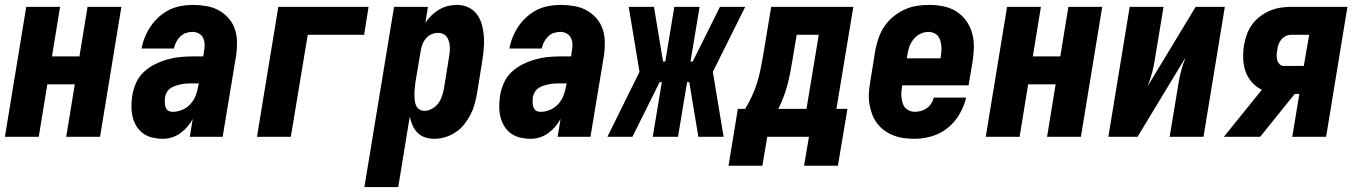

<svg xmlns="http://www.w3.org/2000/svg" viewBox="-20 -558 5540 783"><path d="M0 0 87 -530H225L192 -328H304L337 -530H475L388 0H250L285 -214H173L138 0Z M643 8Q622 8 601 3Q580 -2 563.5 -14Q547 -26 536.5 -43.5Q526 -61 521 -81Q516 -101 516 -123Q516 -145 519 -166Q523 -192 534 -218Q545 -244 565.5 -263.5Q586 -283 611 -295.5Q636 -308 662.5 -315.5Q689 -323 715 -325.5Q741 -328 767 -328H809L812 -350Q815 -364 814.5 -377.5Q814 -391 808.5 -403Q803 -415 791 -421.5Q779 -428 765 -428Q752 -428 738.5 -423.5Q725 -419 715 -409Q705 -399 698.5 -386.5Q692 -374 689 -360H557Q562 -385 571.5 -408Q581 -431 595 -451.5Q609 -472 628.5 -489.5Q648 -507 670.5 -518Q693 -529 717.5 -533.5Q742 -538 765 -538Q793 -538 820.5 -533.5Q848 -529 871 -516.5Q894 -504 911.5 -484.5Q929 -465 937.5 -440Q946 -415 946.5 -387Q947 -359 943 -332L888 0H754L766 -73Q757 -56 744 -41Q731 -26 715 -14.5Q699 -3 680.5 2.5Q662 8 644 8Q644 8 644 8Q644 8 643 8ZM685 -102Q704 -102 723 -110Q742 -118 756 -133Q770 -148 777.5 -167Q785 -186 788 -205L791 -218H767Q756 -218 745 -217.5Q734 -217 722.5 -215Q711 -213 699.5 -209.5Q688 -206 678 -200Q668 -194 661.5 -183.5Q655 -173 653 -162Q652 -155 652 -148Q652 -141 652.5 -134.5Q653 -128 655 -122Q657 -116 661 -111Q665 -106 671.5 -104Q678 -102 685 -102Z M1028 0 1115 -530H1483L1465 -416H1235L1166 0Z M1466 205 1587 -530H1725L1715 -465Q1725 -481 1739.5 -495Q1754 -509 1771 -519Q1788 -529 1806.5 -533.5Q1825 -538 1844 -538Q1869 -538 1891 -527.5Q1913 -517 1926.5 -497.5Q1940 -478 1946 -454.5Q1952 -431 1953.5 -406.5Q1955 -382 1952.5 -356.5Q1950 -331 1946 -305L1925 -175Q1921 -153 1915 -131.5Q1909 -110 1898 -89Q1887 -68 1872 -49.5Q1857 -31 1837 -18Q1817 -5 1795 1.5Q1773 8 1750 8Q1731 8 1713 2Q1695 -4 1682.5 -17Q1670 -30 1662.5 -47Q1655 -64 1651 -82L1604 205ZM1710 -106Q1726 -106 1741 -114Q1756 -122 1766 -135Q1776 -148 1781.5 -163.5Q1787 -179 1790 -194L1811 -324Q1813 -335 1814 -346Q1815 -357 1814.5 -367.5Q1814 -378 1811 -388.5Q1808 -399 1802.5 -407Q1797 -415 1787.5 -419.5Q1778 -424 1767 -424Q1753 -424 1740 -418.5Q1727 -413 1717.5 -402Q1708 -391 1703 -378Q1698 -365 1696 -352L1674 -222Q1673 -210 1671.5 -198Q1670 -186 1670 -174.5Q1670 -163 1671 -151.5Q1672 -140 1676 -129.5Q1680 -119 1689.5 -112.5Q1699 -106 1710 -106Z M2143 8Q2122 8 2101 3Q2080 -2 2063.5 -14Q2047 -26 2036.5 -43.5Q2026 -61 2021 -81Q2016 -101 2016 -123Q2016 -145 2019 -166Q2023 -192 2034 -218Q2045 -244 2065.5 -263.5Q2086 -283 2111 -295.5Q2136 -308 2162.5 -315.5Q2189 -323 2215 -325.5Q2241 -328 2267 -328H2309L2312 -350Q2315 -364 2314.5 -377.5Q2314 -391 2308.5 -403Q2303 -415 2291 -421.5Q2279 -428 2265 -428Q2252 -428 2238.5 -423.5Q2225 -419 2215 -409Q2205 -399 2198.5 -386.5Q2192 -374 2189 -360H2057Q2062 -385 2071.5 -408Q2081 -431 2095 -451.5Q2109 -472 2128.5 -489.5Q2148 -507 2170.5 -518Q2193 -529 2217.5 -533.5Q2242 -538 2265 -538Q2293 -538 2320.5 -533.5Q2348 -529 2371 -516.5Q2394 -504 2411.5 -484.5Q2429 -465 2437.5 -440Q2446 -415 2446.5 -387Q2447 -359 2443 -332L2388 0H2254L2266 -73Q2257 -56 2244 -41Q2231 -26 2215 -14.5Q2199 -3 2180.5 2.5Q2162 8 2144 8Q2144 8 2144 8Q2144 8 2143 8ZM2185 -102Q2204 -102 2223 -110Q2242 -118 2256 -133Q2270 -148 2277.5 -167Q2285 -186 2288 -205L2291 -218H2267Q2256 -218 2245 -217.5Q2234 -217 2222.5 -215Q2211 -213 2199.5 -209.5Q2188 -206 2178 -200Q2168 -194 2161.5 -183.5Q2155 -173 2153 -162Q2152 -155 2152 -148Q2152 -141 2152.5 -134.5Q2153 -128 2155 -122Q2157 -116 2161 -111Q2165 -106 2171.5 -104Q2178 -102 2185 -102Z M2457 0 2588 -265 2544 -530H2647L2684 -307H2693L2730 -530H2833L2796 -307H2805L2916 -530H3019L2887 -265L2931 0H2828L2791 -223H2782L2745 0H2642L2679 -223H2670L2559 0Z M2951 118 2989 -114H3019Q3034 -139 3046.5 -166Q3059 -193 3067.5 -220Q3076 -247 3081.5 -275Q3087 -303 3092 -331L3125 -530H3460L3391 -114H3436L3397 118H3259L3279 0H3109L3089 118ZM3269 -114 3319 -416H3229L3212 -315Q3208 -289 3203 -263.5Q3198 -238 3191.5 -213Q3185 -188 3175.5 -163Q3166 -138 3154 -114Z M3710 8Q3688 8 3665.5 5Q3643 2 3623 -6Q3603 -14 3586 -26.5Q3569 -39 3556.5 -55.5Q3544 -72 3536.5 -92.5Q3529 -113 3525.5 -135Q3522 -157 3523.5 -179.5Q3525 -202 3529 -225L3550 -355Q3555 -380 3563.5 -404.5Q3572 -429 3587 -451Q3602 -473 3623.5 -490.5Q3645 -508 3669 -519Q3693 -530 3718.5 -534Q3744 -538 3769 -538Q3799 -538 3828 -532Q3857 -526 3880.5 -511Q3904 -496 3920.5 -473Q3937 -450 3944.5 -422.5Q3952 -395 3951.5 -365Q3951 -335 3946 -305L3930 -210H3660L3659 -207Q3657 -195 3656 -183.5Q3655 -172 3656.5 -160.5Q3658 -149 3661 -138Q3664 -127 3671 -119Q3678 -111 3688.5 -106.5Q3699 -102 3710 -102Q3723 -102 3736 -105.5Q3749 -109 3759.5 -116.5Q3770 -124 3777.5 -135.5Q3785 -147 3788 -160H3920Q3912 -125 3893 -92.5Q3874 -60 3845 -36.5Q3816 -13 3780.5 -2.5Q3745 8 3710 8ZM3678 -320H3815L3816 -323Q3818 -335 3819 -346.5Q3820 -358 3819 -369.5Q3818 -381 3815 -391.5Q3812 -402 3805.5 -410.5Q3799 -419 3788.5 -423.5Q3778 -428 3767 -428Q3750 -428 3734 -420.5Q3718 -413 3706.5 -399Q3695 -385 3689 -369Q3683 -353 3681 -337Z M4000 0 4087 -530H4225L4192 -328H4304L4337 -530H4475L4388 0H4250L4285 -214H4173L4138 0Z M4500 0 4587 -530H4725L4690 -318Q4686 -290 4678.5 -262Q4671 -234 4660 -206L4856 -530H4975L4888 0H4750L4785 -212Q4789 -240 4796.5 -268Q4804 -296 4815 -324L4619 0Z M4971 0 5126 -192Q5103 -203 5085.5 -222.5Q5068 -242 5059.5 -266.5Q5051 -291 5050 -318.5Q5049 -346 5053 -373Q5057 -395 5064.5 -416.5Q5072 -438 5085.5 -457Q5099 -476 5118 -490.5Q5137 -505 5158 -514Q5179 -523 5201 -526.5Q5223 -530 5245 -530H5475L5388 0H5250L5279 -175H5260L5119 0ZM5216 -289H5297L5319 -416H5245Q5234 -416 5223.5 -411Q5213 -406 5205.5 -397Q5198 -388 5194 -377Q5190 -366 5189 -355Q5187 -345 5186.5 -334Q5186 -323 5188.5 -313.5Q5191 -304 5198 -296.5Q5205 -289 5216 -289Z"/></svg>

Font: Iosevka Curly Heavy Oblique
Style: Regular
Weight: 900
Italic angle: -9°
Monospace: yes
Designer: Belleve Invis
Foundry: Belleve Invis
Version: Version 11.1.0; ttfautohint (v1.8.3)